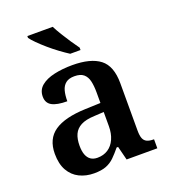

<svg xmlns="http://www.w3.org/2000/svg" viewBox="-141 -868 867 981"><g transform="rotate(-20 293.0 -378.0)"><path d="M203 10Q159 10 123.5 -7.5Q88 -25 67.5 -61Q47 -97 47 -152Q47 -233 103 -271.5Q159 -310 272 -314L355 -317V-374Q355 -410 349 -436Q343 -462 326 -476.5Q309 -491 276 -491Q246 -491 229 -477.5Q212 -464 205.5 -440Q199 -416 199 -383Q144 -383 116.5 -398Q89 -413 89 -448Q89 -484 115.5 -506Q142 -528 187 -538Q232 -548 285 -548Q385 -548 435 -509.5Q485 -471 485 -377V-120Q485 -92 491 -77Q497 -62 510.5 -55.5Q524 -49 546 -49H549V0H382L363 -75H355Q333 -48 313.5 -29Q294 -10 268.5 0Q243 10 203 10ZM246 -59Q279 -59 303.5 -75Q328 -91 341.5 -121Q355 -151 355 -191V-268L303 -265Q256 -263 229.5 -249Q203 -235 191.5 -210Q180 -185 180 -148Q180 -118 187.5 -98.5Q195 -79 209.5 -69Q224 -59 246 -59ZM296 -606Q274 -620 247.5 -639.5Q221 -659 195.5 -681Q170 -703 150 -723Q130 -743 121 -756V-766H259Q270 -744 286.5 -717Q303 -690 320.5 -664Q338 -638 352 -619V-606Z"/></g></svg>

Font: Noto Serif Hebrew SemiBold
Style: Regular
Weight: 600
Version: Version 2.003